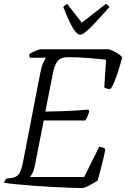

<svg xmlns="http://www.w3.org/2000/svg" viewBox="-26 -954 640 974"><path d="M391 0Q367 0 327.5 -1.5Q288 -3 241 -5.5Q194 -8 147 -11.5Q100 -15 59.5 -19Q19 -23 -6 -27Q-4 -32 -1 -38Q2 -44 7 -48L32 -51Q58 -55 70 -71Q82 -87 91 -133L179 -587Q185 -618 193.5 -636.5Q202 -655 208 -661H127Q125 -663 123.5 -667.5Q122 -672 122 -678Q127 -683 139 -689Q151 -695 163 -699.5Q175 -704 181 -704H528Q547 -697 566 -686Q585 -675 594 -663Q581 -613 565 -567.5Q549 -522 536 -504Q525 -501 516 -504.5Q507 -508 503 -510L512 -651Q479 -655 424 -659.5Q369 -664 318 -664Q284 -664 268 -646Q252 -628 244 -590L204 -388Q253 -389 288.5 -390Q324 -391 355 -393Q386 -395 422 -398L427 -391Q423 -374 417 -361.5Q411 -349 407 -343H196L151 -116Q147 -93 139.5 -78Q132 -63 126 -56H401L477 -209Q488 -209 497 -205Q506 -201 508 -198Q506 -181 499.5 -153.5Q493 -126 485 -95.5Q477 -65 469 -38Q456 -29 431 -15.5Q406 -2 391 0ZM381 -778Q365 -778 345.5 -809Q326 -840 295 -918Q298 -921 302 -925.5Q306 -930 315 -934L389 -839L511 -934Q518 -930 523 -925.5Q528 -921 529 -918Q482 -865 453.5 -835Q425 -805 408 -791.5Q391 -778 381 -778Z"/></svg>

Font: Texturina 72pt 72pt ExtraLight
Style: Italic
Weight: 200
Italic angle: -11°
Designer: Guillermo Torres Carreño
Foundry: Omnibus-Type
Version: Version 1.002; ttfautohint (v1.8.3)